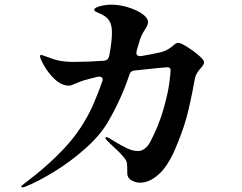

<svg xmlns="http://www.w3.org/2000/svg" viewBox="-20 -786 1040 825"><path d="M857 -519Q857 -513 852.5 -506Q848 -499 843 -493.5Q838 -488 834 -483Q820 -464 817 -446Q797 -336 780 -276Q763 -216 732 -144Q700 -70 660.5 -35.5Q621 -1 582 -1Q562 -1 544.5 -11.5Q527 -22 527 -40Q527 -73 525.5 -83.5Q524 -94 517 -104Q499 -127 473 -150.5Q447 -174 442 -180Q433 -189 433 -193Q433 -197 437 -197Q440 -197 450 -192L469 -180Q502 -160 526.5 -148.5Q551 -137 574 -137Q588 -137 602 -147.5Q616 -158 626 -177Q661 -244 680.5 -310.5Q700 -377 706.5 -423Q713 -469 713 -484Q713 -497 699 -497Q686 -497 558 -483Q541 -482 536 -465Q501 -360 445 -264Q411 -205 347.5 -148.5Q284 -92 214 -49Q144 -6 89 16Q80 19 76 19Q71 19 71 16Q71 13 83 4Q187 -74 260 -153Q333 -232 378 -331Q403 -388 419 -435Q421 -441 421 -444Q421 -452 415 -455Q409 -458 399 -456Q362 -447 338 -440Q323 -435 297 -424Q285 -418 277 -418Q245 -418 216.5 -444.5Q188 -471 170 -503Q152 -535 152 -544Q152 -550 157 -550Q160 -550 181 -542Q211 -530 236.5 -525Q262 -520 297 -520Q357 -520 427 -525Q444 -526 449 -545Q461 -605 461 -647Q461 -678 450 -696.5Q439 -715 407 -729Q402 -731 395.5 -734Q389 -737 387 -739Q385 -741 385 -744Q385 -753 410 -759.5Q435 -766 458 -766Q492 -766 529 -755Q566 -744 591 -726.5Q616 -709 616 -691Q616 -679 604 -661Q595 -647 589 -635Q583 -623 576 -598L567 -567Q566 -564 566 -559Q566 -551 571 -547.5Q576 -544 586 -545Q613 -549 664 -560Q696 -566 723 -589Q736 -602 746 -602Q756 -602 783.5 -585Q811 -568 834 -548Q857 -528 857 -519Z"/></svg>

Font: Shippori Mincho B1 ExtraBold
Style: Regular
Weight: 800
Designer: FONTDASU
Foundry: FONTDASU / Google Inc. / but / Adobe
Version: Version 3.110; ttfautohint (v1.8.3)